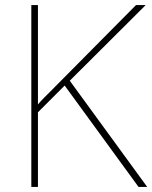

<svg xmlns="http://www.w3.org/2000/svg" viewBox="-20 -734 598 754"><path d="M558 0H524L234 -398L129 -293V0H103V-714H129V-324Q140 -337 153 -350Q166 -363 179 -376L514 -714H552L254 -417Z"/></svg>

Font: Noto Sans Sinhala UI Thin
Style: Regular
Weight: 100
Designer: Jelle Bosma - Monotype Design Team
Foundry: Monotype Imaging Inc.
Version: Version 2.006; ttfautohint (v1.8.4.7-5d5b)